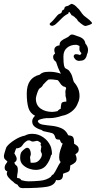

<svg xmlns="http://www.w3.org/2000/svg" viewBox="-96 -639 494 990"><path d="M20 331Q10 331 4 326Q-2 321 -5 314Q-12 311 -17.5 307.5Q-23 304 -27 299Q-39 291 -50 278.5Q-61 266 -61 256Q-61 253 -60 250Q-59 247 -58 245Q-72 240 -72 226Q-72 214 -64 204L-61 200Q-58 195 -58 195Q-58 194 -58.5 193.5Q-59 193 -59 192Q-66 187 -71 181.5Q-76 176 -76 166Q-76 162 -73 151Q-70 140 -66.5 129.5Q-63 119 -61 117Q-48 100 -20.5 82.5Q7 65 33 60Q48 51 70 51Q101 51 126.5 68.5Q152 86 164 113Q168 122 169 129Q170 134 171 140Q172 146 172 151Q172 159 167 162Q161 189 142.5 213Q124 237 87 237Q72 237 53.5 230.5Q35 224 21.5 210.5Q8 197 8 176Q8 153 15 144Q22 135 35 126Q40 123 44 123Q53 123 58 133Q63 143 63 154Q63 159 61 165L59 170V172Q59 176 60.5 186Q62 196 62 200H77Q95 200 107.5 185.5Q120 171 120 158Q120 152 117 148Q114 142 114 138Q114 133 115.5 127.5Q117 122 117 117V115Q110 107 116 99Q102 87 94 87Q89 88 83.5 89.5Q78 91 73 91Q69 91 65 89Q61 87 57 85Q54 85 51 85Q48 85 45 86Q29 95 20.5 109Q12 123 -8 126Q-10 126 -10.5 125.5Q-11 125 -12 125Q-17 136 -22 152Q-20 156 -19 157L-16 162Q-14 166 -12 170.5Q-10 175 -10 180Q-10 191 -18 196L-22 199Q-19 210 -11.5 214.5Q-4 219 -4 239Q-4 247 -7 262Q-9 277 -7 279Q2 279 6.5 282Q11 285 14 290Q35 296 50 296Q77 296 110 293Q143 290 166 273Q171 263 179 260Q189 247 198 228Q207 209 217 196L214 193Q209 185 209 171Q209 154 215 135Q221 116 226 104L228 101H227Q224 101 220.5 97.5Q217 94 212 81H210Q196 81 192.5 76.5Q189 72 187.5 65.5Q186 59 181 53Q176 47 159 44Q152 42 144.5 41Q137 40 127 37Q124 36 122 34Q120 32 118 31Q99 26 84.5 15.5Q70 5 70 -13Q70 -22 74.5 -29.5Q79 -37 85 -42Q59 -55 50.5 -83Q42 -111 42 -157Q42 -238 109 -254Q115 -261 126.5 -265Q138 -269 160 -269Q187 -269 215 -260L218 -259Q209 -276 202.5 -292.5Q196 -309 193 -320Q186 -325 182 -331Q178 -337 178 -346Q178 -356 188 -363L187 -366Q184 -374 184 -380Q184 -402 211 -405V-406Q211 -421 221 -429Q231 -437 244 -442.5Q257 -448 265 -457Q269 -461 275 -461Q282 -461 290 -457.5Q298 -454 305 -452Q341 -442 344 -415Q350 -408 354 -399.5Q358 -391 358 -381Q358 -369 352 -357Q350 -344 342 -335Q334 -326 319 -326H317Q316 -326 315 -325.5Q314 -325 313 -325Q300 -325 292 -333.5Q284 -342 284 -349Q284 -354 288.5 -357.5Q293 -361 303 -359L312 -357L316 -355Q319 -357 321 -359.5Q323 -362 324 -365L323 -366Q314 -375 313.5 -383.5Q313 -392 314 -402Q310 -404 305 -406Q300 -408 295 -408Q268 -408 249.5 -392.5Q231 -377 231 -348Q231 -314 234 -301.5Q237 -289 242 -286.5Q247 -284 254.5 -279.5Q262 -275 271 -258Q276 -248 278.5 -237Q281 -226 285 -216Q298 -202 306 -184Q314 -166 314 -144Q314 -125 306 -109Q297 -82 273.5 -64Q250 -46 224 -42Q190 -30 160 -30H144Q140 -30 129 -28Q118 -26 108.5 -22.5Q99 -19 99 -13Q104 0 124 3.5Q144 7 170 9.5Q196 12 219 21.5Q242 31 254 55Q257 59 257 59Q277 60 281.5 69.5Q286 79 286 96V102Q295 107 302.5 113.5Q310 120 310 132Q310 141 305 146.5Q300 152 293 156V157Q299 170 299 180Q299 191 291.5 198.5Q284 206 267 214H266V219Q266 236 261 242Q256 248 248 250Q240 252 229 257V260Q229 290 205 290Q202 290 199 290Q196 290 193 289Q186 317 146 324Q106 331 20 331ZM174 -62Q181 -62 188 -63.5Q195 -65 201 -66Q204 -71 209 -74Q213 -77 217 -78Q218 -95 220.5 -105Q223 -115 246 -115V-116Q246 -121 246 -124.5Q246 -128 245 -132Q244 -136 242.5 -141Q241 -146 242 -153Q241 -156 241 -164Q241 -174 245 -183Q244 -191 236 -192Q228 -193 219 -203Q213 -211 209.5 -216.5Q206 -222 201 -226Q173 -231 154 -229Q146 -223 140 -216.5Q134 -210 126 -202Q122 -191 108 -183Q104 -180 99.5 -169Q95 -158 92 -146.5Q89 -135 89 -130Q89 -97 113 -79.5Q137 -62 174 -62ZM343 -505Q339 -505 327 -513.5Q315 -522 313 -525Q310 -528 308 -529Q306 -530 304 -534Q301 -541 297.5 -543Q294 -545 290 -550Q288 -553 286 -553Q284 -553 283 -555Q283 -556 282.5 -556.5Q282 -557 282 -557Q278 -559 275 -559.5Q272 -560 270 -566Q267 -569 265 -573.5Q263 -578 258 -576Q258 -569 253 -567Q248 -565 241 -560L234 -555Q231 -553 225.5 -547.5Q220 -542 217 -539Q196 -518 189.5 -513Q183 -508 175 -506H172Q165 -506 161.5 -511Q158 -516 163 -520Q174 -529 180.5 -537Q187 -545 200 -560Q205 -566 212.5 -568.5Q220 -571 221 -574L225 -585Q228 -587 231.5 -589Q235 -591 235 -592Q236 -601 240 -604Q244 -607 255 -609Q257 -610 264 -614.5Q271 -619 273 -619Q276 -619 280 -617Q288 -614 294 -608Q296 -607 297.5 -605Q299 -603 301 -601Q312 -592 319.5 -580Q327 -568 337 -558Q346 -550 355 -544Q364 -538 376 -525Q378 -523 378 -520Q380 -516 364.5 -510.5Q349 -505 343 -505Z"/></svg>

Font: RU Serius
Style: Regular
Weight: 400
Designer: Robert E. Leuschke
Foundry: Robert E. Leuschke
Version: Version 1.011; ttfautohint (v1.8.3)